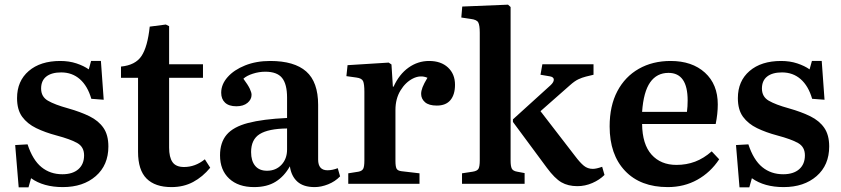

<svg xmlns="http://www.w3.org/2000/svg" viewBox="-20 -787 3601 822"><path d="M60 15 45 -166 98 -169Q120 -102 157.5 -71.5Q195 -41 247 -41Q291 -41 315.5 -62.5Q340 -84 340 -122Q340 -158 311 -174.5Q282 -191 222 -207Q173 -220 135 -238.5Q97 -257 75 -287Q53 -317 53 -367Q53 -440 103 -483Q153 -526 238 -526Q276 -526 307.5 -515.5Q339 -505 360 -490L370 -526H412L424 -360L371 -364Q355 -419 322 -448Q289 -477 242 -477Q201 -477 178.5 -459.5Q156 -442 156 -408Q156 -373 185 -356Q214 -339 272 -323Q325 -308 363.5 -289Q402 -270 423 -239.5Q444 -209 444 -160Q444 -80 390 -33Q336 14 249 14Q166 14 113 -24L102 15Z M714 14Q644 14 607.5 -22.5Q571 -59 571 -137V-454H498V-502Q560 -508 586 -547.5Q612 -587 621 -673L690 -682L704 -675V-512H849V-454H704V-155Q704 -114 718.5 -93Q733 -72 768 -72Q816 -72 857 -105L880 -69Q848 -30 807 -8Q766 14 714 14Z M1068 14Q1000 14 961 -22.5Q922 -59 922 -122Q922 -177 950.5 -210.5Q979 -244 1042 -260.5Q1105 -277 1209 -282V-369Q1209 -427 1187.5 -453.5Q1166 -480 1116 -480Q1089 -480 1062.5 -471.5Q1036 -463 1022 -450Q1042 -423 1049.5 -407Q1057 -391 1057 -381Q1057 -361 1039.5 -346.5Q1022 -332 992 -332Q960 -332 943.5 -347.5Q927 -363 927 -390Q927 -426 954.5 -457Q982 -488 1029.5 -507Q1077 -526 1137 -526Q1240 -526 1291 -481Q1342 -436 1342 -338V-104Q1342 -58 1382 -58Q1403 -58 1426 -67L1436 -32Q1415 -10 1385 2Q1355 14 1327 14Q1279 14 1253 -9.5Q1227 -33 1221 -75Q1197 -32 1160 -9Q1123 14 1068 14ZM1123 -56Q1161 -56 1185 -81.5Q1209 -107 1209 -147V-237Q1129 -236 1092 -213Q1055 -190 1055 -136Q1055 -98 1072.5 -77Q1090 -56 1123 -56Z M1471 0V-45L1515 -52Q1530 -55 1535 -64.5Q1540 -74 1540 -100V-394Q1540 -427 1534.5 -439.5Q1529 -452 1506 -455L1463 -461L1468 -508L1644 -519L1656 -511L1662 -416H1665Q1689 -469 1729 -497.5Q1769 -526 1817 -526Q1868 -526 1898 -498Q1928 -470 1928 -424Q1928 -382 1908.5 -358.5Q1889 -335 1850 -335Q1816 -335 1799.5 -349.5Q1783 -364 1783 -385Q1783 -398 1789 -413.5Q1795 -429 1810 -454Q1780 -467 1748 -451Q1716 -435 1694.5 -399.5Q1673 -364 1673 -316V-98Q1673 -75 1677.5 -65.5Q1682 -56 1699 -54L1776 -45V0Z M1958 0V-45L2004 -52Q2023 -55 2028.5 -64.5Q2034 -74 2034 -101V-647Q2034 -679 2027.5 -691Q2021 -703 1995 -706L1955 -712L1959 -759L2155 -767L2166 -757V-99Q2166 -76 2171 -65.5Q2176 -55 2194 -52L2226 -46V0ZM2452 10Q2412 10 2383.5 -6.5Q2355 -23 2321 -69L2176 -265V-276L2337 -422Q2351 -435 2351 -446Q2351 -457 2335 -460L2294 -467L2302 -512H2521V-467L2488 -459Q2472 -455 2456 -447.5Q2440 -440 2420 -422L2294 -311L2442 -119Q2463 -91 2479.5 -77.5Q2496 -64 2518 -64Q2533 -64 2558 -73L2568 -38Q2547 -17 2516 -3.5Q2485 10 2452 10Z M2839 14Q2722 14 2656 -55.5Q2590 -125 2590 -246Q2590 -334 2623 -396.5Q2656 -459 2715 -492.5Q2774 -526 2851 -526Q2943 -526 2998 -476Q3053 -426 3053 -340Q3053 -300 3044 -256H2729Q2730 -169 2769.5 -125Q2809 -81 2876 -81Q2919 -81 2956 -95Q2993 -109 3027 -139L3059 -105Q3022 -49 2965.5 -17.5Q2909 14 2839 14ZM2729 -308H2921Q2924 -331 2924 -357Q2924 -475 2842 -475Q2792 -475 2763.5 -434.5Q2735 -394 2729 -308Z M3146 15 3131 -166 3184 -169Q3206 -102 3243.5 -71.5Q3281 -41 3333 -41Q3377 -41 3401.5 -62.5Q3426 -84 3426 -122Q3426 -158 3397 -174.5Q3368 -191 3308 -207Q3259 -220 3221 -238.5Q3183 -257 3161 -287Q3139 -317 3139 -367Q3139 -440 3189 -483Q3239 -526 3324 -526Q3362 -526 3393.5 -515.5Q3425 -505 3446 -490L3456 -526H3498L3510 -360L3457 -364Q3441 -419 3408 -448Q3375 -477 3328 -477Q3287 -477 3264.5 -459.5Q3242 -442 3242 -408Q3242 -373 3271 -356Q3300 -339 3358 -323Q3411 -308 3449.5 -289Q3488 -270 3509 -239.5Q3530 -209 3530 -160Q3530 -80 3476 -33Q3422 14 3335 14Q3252 14 3199 -24L3188 15Z"/></svg>

Font: Literata 36pt SemiBold
Style: Regular
Weight: 600
Designer: Latin by Veronika Burian and Jose Scaglione. Greek by Irene Vlachou. Cyrillic by Vera Evstafieva.
Foundry: TypeTogether
Version: Version 3.002